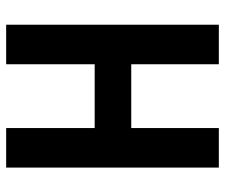

<svg xmlns="http://www.w3.org/2000/svg" viewBox="-74 -660 733 626"><g transform="rotate(-90 293.0 -346.5)"><path d="M397 0H525.9V-693.4H397V-404.8H189V-693.4H60.1V0H189V-285.6H397Z"/></g></svg>

Font: Cascadia Mono NF
Style: Bold
Weight: 700
Monospace: yes
Designer: Aaron Bell
Foundry: Saja Typeworks
Version: Version 2404.023